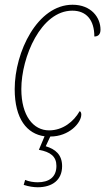

<svg xmlns="http://www.w3.org/2000/svg" viewBox="-20 -566 444 810"><path d="M139 224C201 224 242 193 242 135C242 86 213 63 173 51L192 10C272 10 323 -48 323 -83C323 -90 320 -96 316 -97C291 -53 245 -16 187 -16C121 -16 70 -77 70 -190C70 -326 153 -521 285 -521C345 -521 378 -481 378 -412C394 -412 404 -421 404 -441C404 -492 365 -546 286 -546C138 -546 42 -347 42 -190C42 -64 94 -1 168 9L144 66C193 75 218 94 218 134C218 182 186 203 139 203C122 203 102 200 86 193L80 214C101 221 123 224 139 224Z"/></svg>

Font: Noto Serif SemiCondensed Thin
Style: Italic
Weight: 100
Width: 4
Italic angle: -12°
Designer: Monotype Design Team
Foundry: Monotype Imaging Inc.
Version: Version 2.013